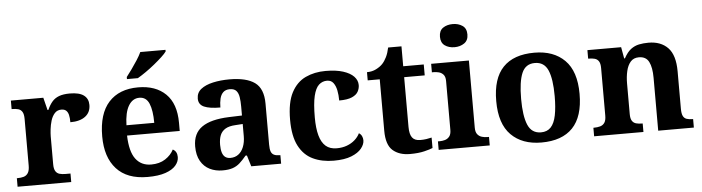

<svg xmlns="http://www.w3.org/2000/svg" viewBox="-48 -976 4352 1191"><g transform="rotate(-5 2128.5 -380.0)"><path d="M20 0V-53H23Q46 -53 62.9 -58Q79.9 -63 89.9 -78.5Q100 -94 100 -125V-415Q100 -445 91 -459.5Q82 -474 66 -478.5Q50 -483 28 -483H25V-536H227L246.5 -458H251.7Q265 -488 282 -508Q299 -528 325.5 -538Q352 -548 393 -548Q451.6 -548 479.8 -526.9Q508 -505.8 508 -467Q508 -421 474.5 -395.5Q441 -370 381 -370Q381 -398 376.5 -416Q372 -434 361.3 -443.5Q350.6 -453 332 -453Q306 -453 290 -435Q274 -417 266 -390.5Q258 -364 255 -337Q252 -310 252 -293V-120Q252 -91 261 -76.5Q270 -62 286 -57.5Q302 -53 322 -53H354V0Z M829 10Q702 10 636 -62.5Q570 -135 570 -265Q570 -406 635 -477.5Q700 -549 818 -549Q927 -549 989.5 -488Q1052 -427 1052 -308V-257H724Q727 -157 761.5 -111Q796 -65 858 -65Q910 -65 946 -88.5Q982 -112 999 -146Q1013 -139 1019.5 -126.5Q1026 -114 1026 -97Q1026 -69 1005 -44.5Q984 -20 940.5 -5Q897 10 829 10ZM899 -321Q899 -398 881 -441Q863 -484 820 -484Q778 -484 753 -442.5Q728 -401 726 -321ZM754 -619Q769 -638 787.5 -664Q806 -690 823.5 -717Q841 -744 851 -766H1008V-756Q999 -743 977.5 -723Q956 -703 929 -681Q902 -659 874 -639.5Q846 -620 822 -606H754Z M1296 10Q1252 10 1216.5 -7.5Q1181 -25 1160 -61.4Q1139 -97.7 1139 -153Q1139 -234 1195 -273Q1251 -312 1363 -316L1445 -318.8V-374Q1445 -407.6 1441 -433.3Q1437 -459 1424 -473.5Q1411 -488 1383.5 -488Q1358 -488 1343 -474Q1328 -460 1322 -435.5Q1316 -411 1316 -380Q1249 -380 1215 -395Q1181 -410 1181 -447Q1181 -483.8 1209 -505.9Q1237 -528 1283.9 -538.5Q1330.8 -549 1386.8 -549Q1492 -549 1544.5 -511Q1597 -473 1597 -379.4V-124.1Q1597 -96.6 1602.5 -81.3Q1608 -66 1621.7 -59.5Q1635.4 -53 1657 -53H1661V0H1475L1454 -69H1445.4Q1423 -42 1403.5 -24.5Q1384 -7 1359 1.5Q1334 10 1296 10ZM1350.8 -63Q1380 -63 1400.8 -78.7Q1421.7 -94.3 1433.3 -123.3Q1445 -152.3 1445 -191V-266L1400 -263Q1360 -261 1336.9 -247.3Q1313.9 -233.5 1303.9 -209.3Q1294 -185.1 1294 -149.4Q1294 -121 1300 -101.5Q1306 -82 1318.8 -72.5Q1331.6 -63 1350.8 -63Z M1988 10Q1915 10 1859 -16.5Q1803 -43 1771.5 -103.5Q1740 -164 1740 -266Q1740 -374 1772.5 -435.5Q1805 -497 1860.5 -523Q1916 -549 1985 -549Q2050 -549 2094 -535Q2138 -521 2160.5 -497.5Q2183 -474 2183 -444Q2183 -423 2172.5 -403.5Q2162 -384 2134 -371.5Q2106 -359 2054 -359Q2054 -394 2048 -423Q2042 -452 2028 -470Q2014 -488 1989 -488Q1960 -488 1938.5 -468.5Q1917 -449 1905.5 -401Q1894 -353 1894 -267Q1894 -200 1906.5 -155Q1919 -110 1945 -87.5Q1971 -65 2013 -65Q2048 -65 2076.5 -75.5Q2105 -86 2126 -104.5Q2147 -123 2158 -146Q2170 -139 2176 -126.5Q2182 -114 2182 -100Q2182 -75 2161.5 -49.5Q2141 -24 2098.5 -7Q2056 10 1988 10Z M2463 10Q2396 10 2356 -25Q2316 -60 2316 -148V-468H2241V-519Q2273 -519 2298.5 -532Q2324 -545 2339 -561Q2354 -577 2366 -601.5Q2378 -626 2385 -660H2468V-536H2596V-468H2468V-158Q2468 -113 2483.5 -92Q2499 -71 2534 -71Q2554 -71 2571.5 -73.5Q2589 -76 2605 -80V-15Q2589 -8 2552.5 1Q2516 10 2463 10Z M2642 0V-53H2654Q2669 -53 2685.5 -57.5Q2702 -62 2713.5 -75.9Q2725 -89.8 2725 -117.7V-422Q2725 -448.9 2713 -462Q2701 -475 2684.5 -479Q2668 -483 2654 -483H2642V-536H2877V-118Q2877 -90 2888.5 -76Q2900 -62 2917 -57.5Q2934 -53 2948 -53H2960V0ZM2796.1 -626Q2760 -626 2735.5 -643.5Q2711 -661 2711 -698Q2711 -736 2735.7 -753Q2760.5 -770 2796.5 -770Q2831 -770 2856.5 -753Q2882 -736 2882 -698Q2882 -661 2856.4 -643.5Q2830.8 -626 2796.1 -626Z M3281.6 10Q3162 10 3093 -59.3Q3024 -128.7 3024 -270.3Q3024 -411 3090.1 -480Q3156.2 -549 3285 -549Q3405 -549 3474 -480Q3543 -411 3543 -270.3Q3543 -128.7 3476.5 -59.3Q3410 10 3281.6 10ZM3284.2 -53Q3323 -53 3345.7 -77.4Q3368.3 -101.7 3378.2 -150.5Q3388 -199.2 3388 -270Q3388 -377 3364.5 -431Q3341 -485 3283 -485Q3225 -485 3202 -431.2Q3179 -377.5 3179 -270Q3179 -164 3202.5 -108.5Q3226 -53 3284.2 -53Z M3610 0V-53H3612Q3635 -53 3652.5 -58Q3670 -63 3680 -77.7Q3690 -92.4 3690 -121.8V-417.6Q3690 -446 3681 -460Q3672 -474 3656 -478.5Q3640 -483 3618 -483H3615V-536H3825L3837.7 -465H3842.5Q3863 -503 3886.5 -520.5Q3910 -538 3937.3 -543.5Q3964.7 -549 3995.9 -549Q4073 -549 4117 -503.2Q4161 -457.4 4161 -356V-123.5Q4161 -93 4168.5 -78Q4176 -63 4191 -58Q4206 -53 4228 -53H4231V0H4009V-329Q4009 -394 3991.1 -429Q3973.3 -464 3928.8 -464Q3896 -464 3877.2 -442.5Q3858.3 -420.9 3850.2 -385.5Q3842 -350.1 3842 -309V-118Q3842 -90 3851 -76Q3860 -62 3876 -57.5Q3892 -53 3914 -53H3917V0Z"/></g></svg>

Font: Noto Serif Tamil
Style: Regular
Weight: 400
Designer: Indian Type Foundry, Tom Grace, and the Monotype Design Team
Foundry: Monotype Imaging Inc.
Version: Version 2.003